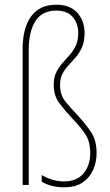

<svg xmlns="http://www.w3.org/2000/svg" viewBox="-20 -785 469 815"><path d="M339 -645Q339 -610 328.5 -585.5Q318 -561 302.5 -543Q287 -525 271.5 -508.5Q256 -492 245.5 -472.5Q235 -453 235 -425Q235 -382 256.5 -355.5Q278 -329 309 -296Q344 -258 367 -223.5Q390 -189 390 -135Q390 -96 375 -63Q360 -30 330 -10Q300 10 252 10Q196 10 157 -14V-42Q203 -15 252 -15Q306 -15 334.5 -49Q363 -83 363 -135Q363 -185 341.5 -216.5Q320 -248 288 -281Q256 -315 232 -347Q208 -379 208 -425Q208 -456 218.5 -477.5Q229 -499 244.5 -516.5Q260 -534 275.5 -551.5Q291 -569 301.5 -591Q312 -613 312 -645Q312 -686 288.5 -713Q265 -740 219 -740Q158 -740 130 -695Q102 -650 102 -574V0H76V-576Q76 -666 112 -715.5Q148 -765 219 -765Q278 -765 308.5 -730.5Q339 -696 339 -645Z"/></svg>

Font: Noto Sans Lao Looped Condensed Thin
Style: Regular
Weight: 100
Width: 3
Designer: Mark Frömberg, Ben Mitchell
Foundry: The Fontpad Ltd
Version: Version 1.002; ttfautohint (v1.8.4.7-5d5b)